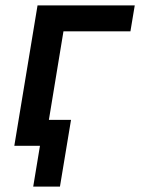

<svg xmlns="http://www.w3.org/2000/svg" viewBox="-20 -540 540 711"><path d="M103 151 128 0H33L119 -520H479L463 -424H215L161 -96H243L202 151Z"/></svg>

Font: Iosevka Term Curly Oblique
Style: Bold
Weight: 700
Italic angle: -9°
Designer: Belleve Invis
Foundry: Belleve Invis
Version: Version 32.3.0